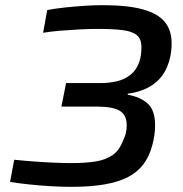

<svg xmlns="http://www.w3.org/2000/svg" viewBox="-20 -716 711 744"><path d="M256 8Q220 8 176.5 5.5Q133 3 91.5 -1.5Q50 -6 19 -11L35 -97Q74 -93 115 -90Q156 -87 193 -85.5Q230 -84 256 -84Q312 -84 351.5 -90.5Q391 -97 417 -115.5Q443 -134 457 -172Q464 -185 467.5 -199.5Q471 -214 471 -230Q471 -271 443.5 -287Q416 -303 355 -303H218L236 -394H368Q402 -394 432.5 -401Q463 -408 486 -426.5Q509 -445 520 -477Q524 -489 526 -503Q528 -517 528 -533Q528 -566 509.5 -580.5Q491 -595 453.5 -599.5Q416 -604 357 -604Q326 -604 288 -602Q250 -600 213.5 -597Q177 -594 147 -589L163 -677Q194 -683 231.5 -687Q269 -691 307 -693.5Q345 -696 376 -696Q475 -696 534 -679.5Q593 -663 619 -630.5Q645 -598 645 -549Q645 -522 640.5 -499.5Q636 -477 628 -458Q609 -412 569.5 -386Q530 -360 475 -353V-349Q525 -340 553 -314Q581 -288 581 -230Q581 -210 578 -190.5Q575 -171 570 -153Q559 -111 536.5 -80.5Q514 -50 477 -30.5Q440 -11 385.5 -1.5Q331 8 256 8Z"/></svg>

Font: Saira SemiExpanded Medium
Style: Italic
Weight: 500
Width: 6
Italic angle: -12°
Designer: Hector Gatti with collaboration of the Omnibus-Type team
Foundry: Omnibus-Type
Version: Version 1.101